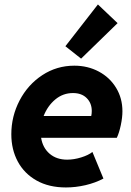

<svg xmlns="http://www.w3.org/2000/svg" viewBox="-20 -825 584 853"><path d="M30.3 -228.5Q30.3 -308.1 66.9 -378.4Q103.5 -448.7 167.7 -491Q231.9 -533.2 310.1 -533.2Q370.1 -533.2 418.9 -507.1Q467.8 -481 495.8 -434.8Q523.9 -388.7 523.9 -330.6Q523.9 -302.7 516.6 -268.6Q509.3 -234.4 499 -212.9H162.6Q169.9 -168 200.7 -141.8Q231.4 -115.7 278.3 -115.7Q308.6 -115.7 340.8 -125.7Q373 -135.7 390.6 -149.9L439.5 -31.7Q403.8 -12.7 359.9 -2.4Q315.9 7.8 272.9 7.8Q197.3 7.8 142.6 -22.9Q87.9 -53.7 59.1 -107.2Q30.3 -160.6 30.3 -228.5ZM385.3 -309.6Q387.7 -319.3 387.7 -332Q387.7 -366.7 365.2 -389.2Q342.8 -411.6 304.2 -411.6Q259.8 -411.6 225.6 -383.1Q191.4 -354.5 173.8 -309.6ZM270.5 -619.6 415 -805.2 502.4 -722.2 340.3 -564.5Z"/></svg>

Font: Reddit Sans Vanilla ExtraBold
Style: Italic
Weight: 800
Italic angle: -11.25°
Designer: Stephen Hutchings
Version: Version 1.013